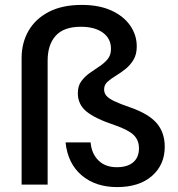

<svg xmlns="http://www.w3.org/2000/svg" viewBox="-20 -752 725 782"><path d="M457 10Q369 10 312.5 -38Q256 -86 247 -172H349Q353 -126 381 -98.5Q409 -71 456 -71Q499 -71 522.5 -91Q546 -111 546 -148Q546 -181 524.5 -202Q503 -223 448 -242Q367 -269 332 -298Q297 -327 297 -372Q297 -402 311 -421Q325 -440 344.5 -454Q364 -468 384 -481Q404 -494 418 -510.5Q432 -527 432 -553Q432 -595 399 -619Q366 -643 309 -643Q240 -643 207 -606.5Q174 -570 174 -505V0H68V-515Q68 -578 96.5 -627Q125 -676 179.5 -704Q234 -732 313 -732Q384 -732 434 -709Q484 -686 510.5 -647.5Q537 -609 537 -563Q537 -530 523.5 -508Q510 -486 490.5 -470.5Q471 -455 451 -443Q431 -431 417.5 -418.5Q404 -406 404 -388Q404 -374 412.5 -363Q421 -352 444.5 -340.5Q468 -329 512 -314Q586 -288 618.5 -250Q651 -212 651 -154Q651 -81 599 -35.5Q547 10 457 10Z"/></svg>

Font: DeepMind Sans Medium
Style: Regular
Weight: 500
Designer: Jonny Pinhorn / Modifications: Colophon Foundry
Foundry: Colophon Foundry
Version: Version 1.002; ttfautohint (v1.8.2)